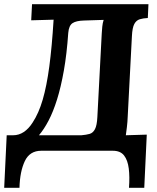

<svg xmlns="http://www.w3.org/2000/svg" viewBox="-41 -720 752 917"><path d="M589 -547 569 -164Q568 -137 565 -112.5Q562 -88 560 -74L660 -77L648 177H575Q579 125 574 85Q569 45 551.5 22.5Q534 0 498 0H156Q101 0 77.5 49.5Q54 99 52 177H-21L-9 -74H22Q49 -74 72.5 -89.5Q96 -105 115 -135Q144 -179 163 -244Q182 -309 194.5 -402.5Q207 -496 215 -626L108 -623L112 -700H668L665 -634Q643 -633 626.5 -628Q610 -623 600.5 -605.5Q591 -588 589 -547ZM145 -74H348Q371 -76 387 -80.5Q403 -85 412.5 -103Q422 -121 424 -161L445 -561Q446 -577 447.5 -593Q449 -609 454 -625L360 -622Q323 -621 305.5 -609.5Q288 -598 285 -563Q278 -462 264 -383Q250 -304 231.5 -245Q213 -186 191 -144Q169 -102 145 -74Z"/></svg>

Font: Lora
Style: Italic
Weight: 400
Italic angle: -3°
Designer: Olga Karpushina, Alexei Vanyashin (Cyrillic)
Foundry: Cyreal
Version: Version 3.008